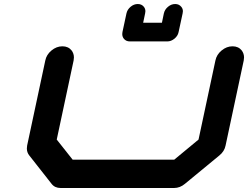

<svg xmlns="http://www.w3.org/2000/svg" viewBox="-20 -940 1240 960"><path d="M629.4 -732.9Q609.9 -732.9 599.1 -746.6Q591.3 -756.3 591.3 -770Q591.3 -774.9 592.3 -779.8L612.3 -873Q616.7 -892.6 633.1 -906.2Q649.4 -919.9 668.9 -919.9Q688 -919.9 699.2 -906.2Q707 -896.5 707 -883.8Q707 -878.9 705.6 -873L695.8 -826.2H789.6L799.3 -873Q803.7 -892.6 820.1 -906.2Q836.4 -919.9 856 -919.9Q875 -919.9 886.2 -906.2Q894.5 -896.5 894.5 -883.8Q894.5 -878.4 893.1 -873L873 -779.8Q869.1 -760.3 852.3 -746.6Q835.4 -732.9 816.4 -732.9ZM1107.9 -212.4Q1102.1 -183.1 1076.7 -162.6L904.8 -21Q879.9 0 850.1 0H283.2Q253.9 0 237.8 -21L126.5 -162.6Q114.3 -177.7 114.3 -197.8Q114.3 -204.6 115.7 -212.4L206.5 -637.7Q212.4 -667 237.5 -687.7Q262.7 -708.5 292 -708.5Q321.3 -708.5 337.9 -688Q349.6 -672.4 349.6 -652.8Q349.6 -645.5 348.1 -637.7L263.7 -242.2L343.3 -141.6H851.1L972.7 -242.2L1057.1 -637.7Q1063 -667 1088.1 -687.7Q1113.3 -708.5 1142.6 -708.5Q1171.9 -708.5 1188.5 -688Q1200.2 -672.4 1200.2 -652.8Q1200.2 -645.5 1198.7 -637.7Z"/></svg>

Font: Robtronika
Style: Italic
Weight: 400
Italic angle: -12°
Designer: GGBot
Version: 1.00